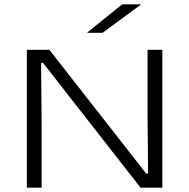

<svg xmlns="http://www.w3.org/2000/svg" viewBox="-20 -870 877 890"><path d="M209 -639 657.5 -65.5H666.5L664 -330V-639H732.5V0H631.5L179.5 -578.5H170.5L173 -283.5V0H104.5V-639ZM546.5 -850H632V-848L455.5 -718H384.5V-719.5Z"/></svg>

Font: Anek Latin Expanded Light
Style: Regular
Weight: 300
Width: 7
Designer: Yesha Goshar
Foundry: Ek Type
Version: Version 1.003